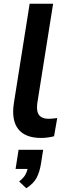

<svg xmlns="http://www.w3.org/2000/svg" viewBox="-20 -725 359 1023"><path d="M199 10Q114 10 77 -37.5Q40 -85 54 -176L138 -705H263L179 -177Q175 -148 180 -129Q185 -110 200.5 -101Q216 -92 241 -92Q252 -92 263 -93.5Q274 -95 285 -96L268 1Q253 5 235 7.5Q217 10 199 10ZM120 278 82 242Q107 222 116.5 203.5Q126 185 130 160L154 175H63L79 73H210L198 149Q191 192 175 222.5Q159 253 120 278Z"/></svg>

Font: Nunito Sans 12pt ExtraLight 12pt
Style: Bold Italic
Weight: 700
Italic angle: -9°
Version: Version 3.101;gftools[0.9.27]